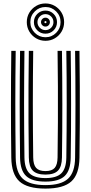

<svg xmlns="http://www.w3.org/2000/svg" viewBox="-20 -1099 533 1128"><path d="M247.1 9Q140.9 9 94.3 -33.2Q47.8 -75.4 46.4 -172.4Q45.4 -246.8 44.8 -323.7Q44.2 -400.7 44.3 -479.5Q44.3 -558.4 44.8 -638.6Q45.3 -718.9 46.4 -800H72.2Q71.2 -724.7 70.6 -646.6Q70 -568.5 70 -489.3Q70 -410 70.6 -330.5Q71.2 -251.1 72.2 -172.8Q73.3 -86.3 114 -48.9Q154.7 -11.5 247.1 -11.5Q339 -11.5 379.5 -48.9Q420.1 -86.2 421.2 -172.8Q422.2 -250.5 422.8 -329Q423.4 -407.5 423.4 -486.3Q423.4 -565 422.8 -643.6Q422.3 -722.2 421.2 -800H446.9Q448.3 -696.3 448.8 -591.4Q449.3 -486.6 448.9 -381.6Q448.4 -276.6 446.9 -172.4Q445.5 -75.4 399.2 -33.2Q352.8 9 247.1 9ZM247.1 -32.1Q168.3 -32.1 133.6 -64.9Q99 -97.7 97.9 -173.1Q96.9 -252.8 96.3 -331.5Q95.7 -410.1 95.7 -488.3Q95.7 -566.4 96.3 -644.3Q97 -722.2 97.9 -800H123.6Q122.7 -723.1 122.1 -645.2Q121.4 -567.3 121.4 -488.7Q121.4 -410.1 122 -331.2Q122.6 -252.4 123.6 -173.5Q124.6 -108.7 153.2 -80.7Q181.9 -52.8 247.1 -52.8Q311.8 -52.8 340.3 -80.7Q368.8 -108.7 369.7 -173.5Q370.8 -251.1 371.3 -329.6Q371.9 -408 371.9 -486.6Q371.9 -565.2 371.4 -643.7Q370.8 -722.2 369.7 -800H395.4Q396.6 -721.1 397.1 -642.7Q397.6 -564.2 397.6 -485.8Q397.6 -407.4 397.2 -329.2Q396.7 -251.1 395.4 -173.1Q394.5 -97.7 360 -64.9Q325.4 -32.1 247.1 -32.1ZM247.1 -73.3Q195.6 -73.3 172.8 -96.6Q150 -119.9 149.4 -173.9Q147.9 -279.7 147.4 -384Q146.9 -488.3 147.5 -592.2Q148 -696.1 149.4 -800H175.1Q174.2 -724.6 173.5 -646.6Q172.9 -568.5 172.9 -489.4Q172.9 -410.2 173.5 -331Q174.1 -251.7 175.1 -174.1Q175.6 -131.4 192.3 -112.6Q209 -93.9 247.1 -93.9Q284.9 -93.9 301.3 -112.6Q317.7 -131.4 318.2 -174.1Q319.7 -278.2 320.2 -382.7Q320.7 -487.2 320.2 -591.7Q319.7 -696.3 318.2 -800H344Q345.1 -720.9 345.6 -642.4Q346.2 -564 346.2 -485.7Q346.2 -407.5 345.7 -329.6Q345.2 -251.7 344 -173.9Q343.3 -119.8 320.6 -96.6Q298 -73.3 247.1 -73.3ZM247.2 -859.3Q216.8 -859.3 191.8 -874.1Q166.9 -888.8 152.1 -913.8Q137.4 -938.8 137.4 -969Q137.4 -999.5 152.1 -1024.4Q166.9 -1049.2 191.9 -1064Q216.9 -1078.7 247.1 -1078.7Q277.5 -1078.7 302.4 -1063.9Q327.2 -1049.2 342 -1024.3Q356.7 -999.5 356.7 -969.1Q356.7 -938.8 342 -913.8Q327.3 -888.8 302.4 -874.1Q277.5 -859.3 247.2 -859.3ZM247.1 -880.2Q284.1 -880.2 310 -906.2Q335.8 -932.1 335.8 -969Q335.8 -1006 310 -1031.9Q284.1 -1057.8 247.1 -1057.8Q210.2 -1057.8 184.3 -1031.9Q158.3 -1006.1 158.3 -969Q158.3 -932.2 184.3 -906.2Q210.2 -880.2 247.1 -880.2ZM247.1 -901.1Q218.7 -901.1 199 -920.9Q179.2 -940.7 179.2 -969Q179.2 -997.3 199 -1017.1Q218.7 -1036.9 247.1 -1036.9Q275.4 -1036.9 295.2 -1017.1Q314.9 -997.3 314.9 -969Q314.9 -940.7 295.2 -920.9Q275.4 -901.1 247.1 -901.1ZM247.1 -922Q266.5 -922 280.3 -935.8Q294 -949.6 294 -969Q294 -988.4 280.3 -1002.2Q266.5 -1016 247.1 -1016Q227.7 -1016 213.9 -1002.2Q200.1 -988.4 200.1 -969Q200.1 -949.6 213.9 -935.8Q227.7 -922 247.1 -922ZM247.1 -942.9Q236.2 -942.9 228.6 -950.6Q221 -958.2 221 -969Q221 -979.9 228.6 -987.5Q236.2 -995.1 247.1 -995.1Q258 -995.1 265.6 -987.5Q273.1 -979.9 273.1 -969Q273.1 -958.2 265.6 -950.6Q258 -942.9 247.1 -942.9ZM247.1 -963Q253 -963 253 -969Q253 -975 247.1 -975Q241.1 -975 241.1 -969Q241.1 -963 247.1 -963Z"/></svg>

Font: Big Shoulders Inline Text SC Thin
Style: Regular
Weight: 100
Designer: Patric King
Foundry: XO Type Co
Version: Version 2.002